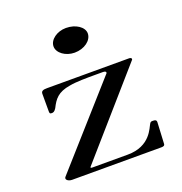

<svg xmlns="http://www.w3.org/2000/svg" viewBox="-115 -718 776 819"><g transform="rotate(-20 273.0 -309.0)"><path d="M75.2 0H480.2C491.1 0 496 -3 496 -9.9L501 -106.9C501 -116.8 495 -118.8 484.2 -118.8C478.2 -118.8 474.3 -118.8 470.3 -111.9C460.4 -97 438.6 -19.8 334.7 -19.8H179.2C168.3 -19.8 164.4 -19.8 168.3 -25.7L488.1 -391.1C495 -397 491.1 -404 480.2 -404H107.9C91.1 -404 81.2 -401 81.2 -388.1V-311.9C81.2 -301 81.2 -297 91.1 -297C98 -297 104 -299 111.9 -311.9C129.7 -347.5 147.5 -372.3 204 -381.2C233.7 -387.1 284.2 -387.1 320.8 -387.1H355.4C365.3 -387.1 369.3 -384.2 369.3 -380.2C369.3 -377.2 366.3 -374.3 362.4 -370.3L53.5 -22.8C42.6 -11.9 57.4 0 75.2 0ZM271.3 -505.9C315.8 -505.9 351.5 -532.7 351.5 -564.4C351.5 -593.1 315.8 -617.8 271.3 -617.8C230.7 -617.8 195 -592.1 195 -561.4C195 -531.7 230.7 -505.9 271.3 -505.9Z"/></g></svg>

Font: Biblismive
Style: Regular
Weight: 400
Designer: Susan Drake
Foundry: Susan Drake
Version: Version 1.0; ttfautohint (v1.8.4.7-5d5b)